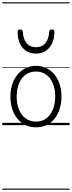

<svg xmlns="http://www.w3.org/2000/svg" viewBox="-20 -1095 629 1680"><path d="M295 19Q227 19 176.5 -15.5Q126 -50 98.5 -110.5Q71 -171 71 -250Q71 -310 87.5 -359Q104 -408 134.5 -444Q165 -480 205.5 -499.5Q246 -519 295 -519Q361 -519 411 -485Q461 -451 489.5 -390Q518 -329 518 -250Q518 -202 507.5 -161Q497 -120 478 -87Q459 -54 432 -30Q405 -6 370.5 6.5Q336 19 295 19ZM295 -31Q334 -31 365 -46.5Q396 -62 417.5 -91.5Q439 -121 451 -161.5Q463 -202 463 -250Q463 -315 442.5 -364.5Q422 -414 384.5 -441.5Q347 -469 295 -469Q256 -469 224.5 -453.5Q193 -438 171.5 -409Q150 -380 138 -339.5Q126 -299 126 -250Q126 -185 146.5 -135.5Q167 -86 205 -58.5Q243 -31 295 -31ZM295 -626Q222 -626 178.5 -676Q135 -726 134 -816Q133 -826 138.5 -831.5Q144 -837 157 -837Q169 -837 174 -831.5Q179 -826 180 -816Q183 -753 212.5 -717.5Q242 -682 295 -682Q348 -682 377.5 -717.5Q407 -753 410 -816Q411 -826 415.5 -831.5Q420 -837 433 -837Q446 -837 451.5 -831.5Q457 -826 456 -816Q456 -757 435.5 -714.5Q415 -672 379 -649Q343 -626 295 -626ZM0 555H589V565H0ZM0 -20H589V0H0ZM0 -505H589V-500H0ZM0 -1075H589V-1065H0Z"/></svg>

Font: Playwrite AR Guides
Style: Regular
Weight: 400
Designer: Veronika Burian, José Scaglione
Foundry: TypeTogether
Version: Version 1.003